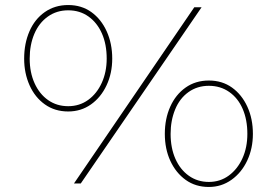

<svg xmlns="http://www.w3.org/2000/svg" viewBox="-20 -729 1101 763"><path d="M274 0 752 -700H781L301 0ZM251 -286Q198 -286 158.5 -314Q119 -342 97.5 -390Q76 -438 76 -496Q76 -556 97 -604.5Q118 -653 158 -681Q198 -709 251 -709Q304 -709 343 -681Q382 -653 404 -604.5Q426 -556 426 -496Q426 -438 403.5 -390Q381 -342 341.5 -314Q302 -286 251 -286ZM251 -307Q296 -307 330.5 -332Q365 -357 384.5 -400Q404 -443 404 -496Q404 -553 385 -596Q366 -639 331.5 -663.5Q297 -688 251 -688Q205 -688 170 -663Q135 -638 116.5 -594.5Q98 -551 98 -496Q98 -441 117.5 -398Q137 -355 171.5 -331Q206 -307 251 -307ZM810 14Q757 14 718 -14Q679 -42 657 -89.5Q635 -137 635 -197Q635 -257 656.5 -305Q678 -353 717.5 -381Q757 -409 810 -409Q863 -409 902 -381Q941 -353 963 -305Q985 -257 985 -197Q985 -139 962.5 -91Q940 -43 900 -14.5Q860 14 810 14ZM810 -6Q855 -6 889.5 -31.5Q924 -57 943.5 -100Q963 -143 963 -197Q963 -253 944.5 -296Q926 -339 891 -363.5Q856 -388 810 -388Q764 -388 729 -363Q694 -338 676 -294Q658 -250 658 -197Q658 -141 677 -98Q696 -55 730.5 -30.5Q765 -6 810 -6Z"/></svg>

Font: Lexend Peta Thin
Style: Regular
Weight: 250
Version: Version 1.007